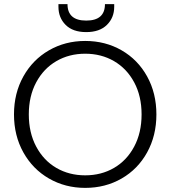

<svg xmlns="http://www.w3.org/2000/svg" viewBox="-20 -906 828 933"><path d="M48 -350Q48 -453 93.5 -534.5Q139 -616 218 -661.5Q297 -707 394 -707Q492 -707 571 -661.5Q650 -616 695 -534.5Q740 -453 740 -350Q740 -247 695 -165.5Q650 -84 571 -38.5Q492 7 394 7Q297 7 218 -38.5Q139 -84 93.5 -165.5Q48 -247 48 -350ZM668 -350Q668 -439 632 -506Q596 -573 534 -609Q472 -645 394 -645Q316 -645 254 -609Q192 -573 156 -506Q120 -439 120 -350Q120 -261 156 -193.5Q192 -126 254 -90Q316 -54 394 -54Q472 -54 534 -90Q596 -126 632 -193.5Q668 -261 668 -350ZM535 -873Q535 -820 499.5 -785Q464 -750 399 -750Q334 -750 299 -785Q264 -820 264 -873V-886H308Q308 -806 399 -806Q490 -806 490 -886H535Z"/></svg>

Font: Poppins-Tabular Light
Style: Regular
Weight: 300
Designer: Ninad Kale (Devanagari), Jonny Pinhorn (Latin)
Foundry: Indian Type Foundry
Version: Version 4.004